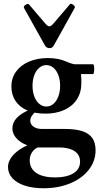

<svg xmlns="http://www.w3.org/2000/svg" viewBox="-20 -736 532 1029"><path d="M22.9 159.2Q22.9 137.2 35.2 116.2Q47.4 95.2 70.6 76.4Q93.8 57.6 126.5 43Q88.4 28.3 67.4 4.4Q46.4 -19.5 46.4 -48.3Q46.4 -79.6 71 -105.2Q95.7 -130.9 143.1 -149.4L174.3 -141.1Q157.7 -126.5 149.9 -114Q142.1 -101.6 142.1 -89.4Q142.1 -69.8 159.4 -57.4Q176.8 -44.9 204.1 -44.9H328.1Q385.3 -44.9 421.4 -33Q457.5 -21 474.9 4.2Q492.2 29.3 492.2 68.8Q492.2 127 456.1 173.6Q419.9 220.2 356.2 246.6Q292.5 272.9 212.9 272.9Q155.8 272.9 112.8 258.8Q69.8 244.6 46.4 219Q22.9 193.4 22.9 159.2ZM409.2 130.4Q409.2 106 396 88.9Q382.8 71.8 356.9 63Q331.1 54.2 293.9 54.2H181.6Q161.6 64 150.4 82.3Q139.2 100.6 139.2 123.5Q139.2 152.3 155 172.9Q170.9 193.4 201.2 204.1Q231.4 214.8 273.9 214.8Q316.9 214.8 347.2 204.8Q377.4 194.8 393.3 176Q409.2 157.2 409.2 130.4ZM41 -272.9Q41 -317.4 65.7 -351.8Q90.3 -386.2 134.8 -405.5Q179.2 -424.8 236.3 -424.8Q265.1 -424.8 289.6 -420.2Q314 -415.5 337.4 -405.3Q353 -398.4 364.5 -395Q376 -391.6 382.3 -391.6H478.5Q482.9 -391.6 484.4 -378.4Q485.8 -365.2 484.1 -352.1Q482.4 -338.9 478.5 -338.9H414.1Q415.5 -327.6 415.8 -314.9Q416 -302.2 416 -290Q416 -240.7 392.3 -203.9Q368.7 -167 325 -147Q281.2 -127 223.1 -127Q167 -127 126 -144.5Q85 -162.1 63 -195.1Q41 -228 41 -272.9ZM302.2 -276.4Q302.2 -308.1 292.7 -333.3Q283.2 -358.4 266.4 -372.8Q249.5 -387.2 228.5 -387.2Q207.5 -387.2 190.4 -372.8Q173.3 -358.4 163.8 -333.3Q154.3 -308.1 154.3 -276.4Q154.3 -244.6 163.8 -219.2Q173.3 -193.8 190.4 -179.4Q207.5 -165 228.5 -165Q249.5 -165 266.4 -179.4Q283.2 -193.8 292.7 -219.2Q302.2 -244.6 302.2 -276.4ZM220.7 -492.7 108.4 -693.8Q106.9 -696.8 108.2 -700.2Q109.4 -703.6 113.3 -707.5L116.7 -710Q122.1 -713.9 127.2 -714.6Q132.3 -715.3 134.8 -712.9L223.6 -608.9Q230 -601.6 235.1 -598.1Q240.2 -594.7 244.6 -594.7Q252.9 -594.7 265.6 -608.9L354.5 -712.9Q356.9 -716.3 361.6 -715.6Q366.2 -714.8 371.1 -710.9L372.6 -710L374 -709Q379.4 -704.6 380.6 -700.7Q381.8 -696.8 380.4 -693.8L268.6 -492.7Q264.2 -484.9 258.8 -481.4Q253.4 -478 245.6 -478Q237.3 -478 231 -481.7Q224.6 -485.4 220.7 -492.7Z"/></svg>

Font: Junicode Two Beta VF
Style: Regular
Weight: 400
Designer: Peter S. Baker
Foundry: Briery Creek Software
Version: Version 1.031 beta; ttfautohint (v1.8.1.43-b0c9)